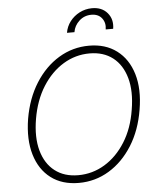

<svg xmlns="http://www.w3.org/2000/svg" viewBox="-62 -994 875 1056"><g transform="rotate(-5 376.0 -465.5)"><path d="M697.8 -361.9Q679.3 -249.6 626.6 -166Q573.9 -82.4 497.5 -36.2Q421.2 9.9 331 9.9Q238.6 9.9 176.7 -36.9Q114.7 -83.8 89.7 -168.3Q64.6 -252.8 82.7 -365.4Q101.9 -477.6 154.7 -561.1Q207.4 -644.5 284.1 -690.9Q360.8 -737.2 451.3 -737.2Q541.9 -737.2 604 -690.5Q666.2 -643.8 691.6 -559.5Q717 -475.1 697.8 -361.9ZM654.8 -365.4Q671.9 -467 651.1 -540.8Q630.3 -614.7 578.7 -654.7Q527 -694.6 450.6 -694.6Q372.5 -694.6 305.2 -653.8Q237.9 -612.9 190.7 -538.4Q143.5 -463.8 126.1 -361.9Q109 -260.7 129.6 -186.8Q150.2 -112.9 202.1 -72.8Q253.9 -32.7 331 -32.7Q409.8 -32.7 477.5 -73.7Q545.1 -114.7 592 -189.5Q638.8 -264.2 654.8 -365.4ZM337 -818.2Q342.7 -853 363.8 -880.5Q384.9 -908 416.5 -924.4Q448.2 -940.7 485.1 -941.1Q540.1 -941.4 570.3 -905.7Q600.5 -870 592 -818.2H550.8Q556.8 -854.4 537.1 -880Q517.4 -905.5 479 -905.5Q440 -905.5 411.9 -879.8Q383.9 -854 378.2 -818.2Z"/></g></svg>

Font: Inter Extra Light  BETA
Style: Italic
Weight: 200
Italic angle: 9.39999°
Designer: Rasmus Andersson
Foundry: rsms
Version: Version 3.011;git-f93a4a705